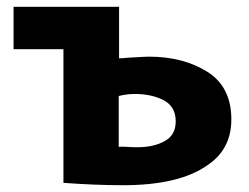

<svg xmlns="http://www.w3.org/2000/svg" viewBox="-20 -513 735 566"><path d="M331 -341Q339 -341 359 -343Q410 -346 419 -346Q520 -346 591 -301.5Q662 -257 662 -161Q662 -72 590 -25Q507 33 343 33Q262 33 167 26V-368H20V-493H331ZM330 -80Q338 -81 344.5 -80.5Q351 -80 356 -80Q365 -79 386 -79Q433 -79 465.5 -97Q498 -115 498 -155Q498 -199 462.5 -217.5Q427 -236 377 -236Q354 -236 330 -230Z"/></svg>

Font: BM Euljiro oraeorae
Style: Regular
Weight: 400
Designer: Bongjin Kim; Bomjun Kim; Myungsoo Han; Hyesun Chae; Mikyoung Jeong; Wujin Sim; Minjae Kang; Suwha Jang;
Foundry: Sandoll Inc.
Version: Version 1.000;hotconv 1.0.109;makeexe 2.5.65596